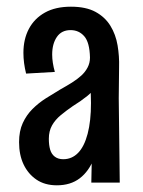

<svg xmlns="http://www.w3.org/2000/svg" viewBox="-20 -546 427 574"><path d="M253 0 255 -102 249 -374Q248 -419 232 -437.5Q216 -456 191 -456Q164 -456 150 -435.5Q136 -415 136 -383Q136 -371 138 -358Q140 -345 144 -331L58 -326Q54 -342 52 -357.5Q50 -373 50 -388Q50 -429 66.5 -460Q83 -491 114.5 -508.5Q146 -526 192 -526Q237 -526 265.5 -510.5Q294 -495 310 -469Q326 -443 331.5 -410.5Q337 -378 336 -345L335 -252L338 0ZM150 8Q114 8 89 -9Q64 -26 50.5 -54.5Q37 -83 37 -121Q37 -154 48 -178Q59 -202 77 -220Q95 -238 117 -252Q139 -266 161 -279Q179 -289 195 -299Q211 -309 223 -320Q235 -331 242 -344.5Q249 -358 249 -374L292 -356Q290 -323 276 -299.5Q262 -276 241.5 -259.5Q221 -243 198 -229Q179 -216 162 -202Q145 -188 135.5 -171Q126 -154 126 -131Q126 -112 130 -98.5Q134 -85 144 -77.5Q154 -70 169 -70Q195 -70 213.5 -89Q232 -108 242 -146Q252 -184 252 -238L289 -296Q289 -225 283 -169Q277 -113 261.5 -73.5Q246 -34 218.5 -13Q191 8 150 8Z"/></svg>

Font: Truculenta SemiBold
Style: Regular
Weight: 600
Version: Version 1.002